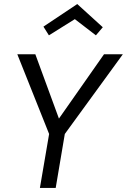

<svg xmlns="http://www.w3.org/2000/svg" viewBox="-20 -928 626 948"><path d="M255 0H177L222.5 -266.5L65.5 -660H154.5L271 -342.5L493.5 -660H586.5L300 -266.5ZM453.5 -753.5 349.5 -833.5 221.5 -753.5 194.5 -796.5 361.5 -908 487.5 -793.5Z"/></svg>

Font: Lucymar Sans
Style: Italic
Weight: 400
Italic angle: -10°
Foundry: The League of Moveable Type (original font) / Main changes by Cristiano Sobral with portions from Mirco Monsees
Version: Version 2.00;August 30, 2020;FontCreator 13.0.0.2681 64-bit